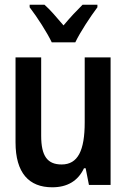

<svg xmlns="http://www.w3.org/2000/svg" viewBox="-20 -786 540 816"><path d="M200 -606H300C321 -650 364 -715 394 -755V-766H331C302 -737 282 -716 250 -678C221 -712 193 -745 169 -766H106V-755C139 -712 180 -648 200 -606ZM202 10C265 10 311 -16 337 -71H344L358 0H450V-542H340V-266C340 -146 311 -87 242 -87C182 -87 155 -122 155 -209V-542H46V-181C46 -51 103 10 202 10Z"/></svg>

Font: Noto Sans Mono ExtraCondensed SemiBold
Style: Regular
Weight: 600
Width: 2
Designer: Monotype Design Team
Foundry: Monotype Imaging Inc.
Version: Version 2.014